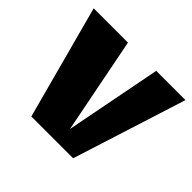

<svg xmlns="http://www.w3.org/2000/svg" viewBox="-127 -661 812 812"><g transform="rotate(45 279.5 -255.0)"><path d="M10 -510H215L300 -78L384 -510H559L397 0H147Z"/></g></svg>

Font: Sansita ExtraBold
Style: Regular
Weight: 800
Designer: Pablo Cosgaya
Foundry: Omnibus-Type
Version: Version 1.006